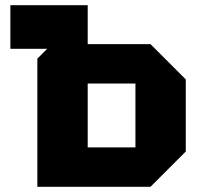

<svg xmlns="http://www.w3.org/2000/svg" viewBox="-20 -720 760 740"><path d="M502 -398H318V-152H502ZM696 -414V-136L560 0H124V-494L162 -532H20V-700H318V-550H560Z"/></svg>

Font: Tektur ExtraBold
Style: Regular
Weight: 800
Designer: Adam Jagosz
Foundry: Adam Jagosz
Version: Version 1.005;gftools[0.9.30]